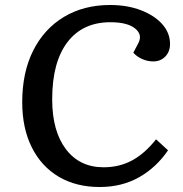

<svg xmlns="http://www.w3.org/2000/svg" viewBox="-20 -735 733 769"><path d="M534 -562Q552 -596 521 -621Q490 -646 422 -646Q311 -646 250 -566Q189 -486 189 -337Q189 -210 244 -137.5Q299 -65 395 -65Q458 -65 509 -92.5Q560 -120 605 -177L653 -133Q606 -64 537 -25Q468 14 379 14Q285 14 215.5 -27Q146 -68 107.5 -144.5Q69 -221 69 -326Q69 -445 113 -532.5Q157 -620 236.5 -667.5Q316 -715 421 -715Q490 -715 544.5 -694Q599 -673 630 -638Q661 -603 661 -559Q661 -528 642 -508.5Q623 -489 594 -489Q571 -489 549.5 -498.5Q528 -508 514 -524Z"/></svg>

Font: Literata 7pt Medium
Style: Italic
Weight: 500
Italic angle: -2°
Designer: Latin by Veronika Burian and Jose Scaglione. Greek by Irene Vlachou. Cyrillic by Vera Evstafieva
Foundry: TypeTogether
Version: Version 3.002